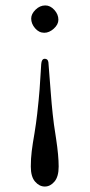

<svg xmlns="http://www.w3.org/2000/svg" viewBox="-20 -454 328 703"><path d="M92.8 155.8Q92.8 127 96.2 99.4Q99.6 71.8 106.4 33.2Q112.3 -2.9 116.2 -37.1Q122.1 -89.4 125 -127Q127.9 -168.9 129.2 -191.9Q130.4 -214.8 130.9 -219.2Q132.3 -238.8 144 -238.8Q155.3 -238.8 157.2 -226.1L160.2 -187.5L166 -113.3Q168.9 -74.2 172.9 -37.1Q175.8 -5.9 185.5 54.7Q194.8 116.2 194.8 155.8Q194.8 192.9 179.4 210.9Q164.1 229 144 229Q124 229 108.4 210.9Q92.8 192.9 92.8 155.8ZM193.8 -381.8Q193.8 -364.3 177 -349.1Q160.2 -334 142.1 -334Q122.6 -334 108.4 -350.6Q94.2 -367.2 94.2 -386.2Q94.2 -402.8 110.1 -418.5Q126 -434.1 146 -434.1Q164.1 -434.1 179 -417.7Q193.8 -401.4 193.8 -381.8Z"/></svg>

Font: Linux Libertine Display G
Style: Regular
Weight: 400
Designer: Philipp H. Poll
Foundry: Philipp H. Poll
Version: Version 5.0.9